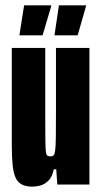

<svg xmlns="http://www.w3.org/2000/svg" viewBox="-20 -689 380 717"><path d="M101 8Q77 8 61.5 0Q46 -8 38 -26Q30 -44 27 -74.5Q24 -105 24 -150V-510H149V-233Q149 -186 149.5 -159.5Q150 -133 151.5 -121.5Q153 -110 157.5 -107.5Q162 -105 169 -105Q176 -105 180 -108.5Q184 -112 186 -127Q188 -142 188.5 -175Q189 -208 189 -266V-510H314V0H194L190 -57H181Q175 -28 160.5 -14Q146 0 130 4Q114 8 101 8ZM53 -557V-561L70 -669H171V-665L139 -557ZM184 -557V-561L200 -669H301V-665L270 -557Z"/></svg>

Font: Saira UltraCondensed Black
Style: Regular
Weight: 900
Width: 1
Designer: Hector Gatti with collaboration of the Omnibus-Type team
Foundry: Omnibus-Type
Version: Version 1.101